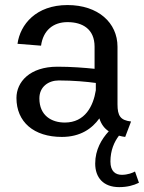

<svg xmlns="http://www.w3.org/2000/svg" viewBox="-20 -536 576 768"><path d="M363.3 -204.2V-175C353.3 -112.5 320.8 -45.8 239.2 -45.8C186.7 -45.8 137.5 -73.3 137.5 -142.5C137.5 -190 175 -214.2 215 -214.2C273.3 -214.2 326.7 -209.2 363.3 -204.2ZM45.8 -144.2C45.8 -48.3 115 11.7 227.5 11.7C301.7 11.7 348.3 -21.7 377.5 -62.5C385 -38.3 398.3 -21.7 415 -10.8C386.7 20 360.8 62.5 360.8 118.3C360.8 174.2 393.3 212.5 456.7 212.5C488.3 212.5 514.2 205.8 535.8 195L520 150C511.7 155 490.8 163.3 467.5 163.3C442.5 163.3 421.7 150 421.7 110C421.7 65.8 436.7 31.7 455.8 6.7C465 9.2 473.3 10.8 480.8 11.7L504.2 -50C461.7 -55 450 -72.5 450 -119.2V-349.2C450 -445 372.5 -515.8 250 -515.8C124.2 -515.8 60.8 -438.3 50 -360.8L144.2 -353.3C152.5 -414.2 192.5 -447.5 250 -447.5C310.8 -447.5 358.3 -419.2 358.3 -349.2V-260.8C317.5 -265 264.2 -269.2 210 -269.2C98.3 -269.2 45.8 -207.5 45.8 -144.2Z"/></svg>

Font: Boon Medium
Style: Regular
Weight: 500
Designer: Sungsit Sawaiwan
Foundry: FontUni
Version: Version 2.0